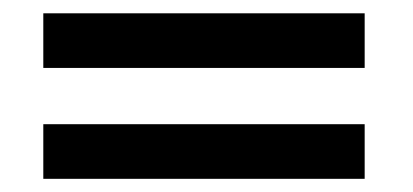

<svg xmlns="http://www.w3.org/2000/svg" viewBox="-20 -378 624 290"><path d="M530.8 -357.9V-275.4H45.4V-357.9ZM530.8 -190.4V-107.9H45.4V-190.4Z"/></svg>

Font: SolaimanLipi
Style: Bold
Weight: 700
Designer: Solaiman Karim
Foundry: Al Mamun Sumon
Version: Version 2.000